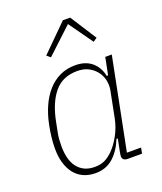

<svg xmlns="http://www.w3.org/2000/svg" viewBox="-140 -839 797 942"><g transform="rotate(-20 258.5 -368.0)"><path d="M369 0Q340 0 340 -23Q340 -32 343 -46L356 -111H349Q326 -54 288.5 -21Q251 12 197 12Q161 12 133 -1Q105 -14 86.5 -38Q68 -62 58.5 -95Q49 -128 49 -168Q49 -198 52.5 -228.5Q56 -259 62 -288Q72 -339 91 -381.5Q110 -424 137.5 -455Q165 -486 201 -503Q237 -520 281 -520Q335 -520 367.5 -492.5Q400 -465 410 -418H417L435 -508H469L374 -30H448L442 0ZM204 -18Q232 -18 254 -28Q276 -38 299 -61Q324 -86 345.5 -125.5Q367 -165 376 -211L403 -348Q407 -371 402 -396Q397 -421 381.5 -442Q366 -463 341 -476.5Q316 -490 281 -490Q204 -490 160.5 -437Q117 -384 99 -290L88 -234Q85 -218 84 -202.5Q83 -187 83 -168Q83 -135 90 -107.5Q97 -80 112 -60Q127 -40 149.5 -29Q172 -18 204 -18ZM339 -748 427 -611 407 -597 318 -722 184 -597 165 -613 301 -748Z"/></g></svg>

Font: IBM Plex Sans Cond ExtLt
Style: Italic
Weight: 200
Width: 3
Italic angle: -11°
Designer: Mike Abbink, Paul van der Laan, Pieter van Rosmalen
Foundry: Bold Monday
Version: Version 1.3